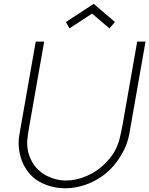

<svg xmlns="http://www.w3.org/2000/svg" viewBox="-20 -967 780 1002"><path d="M460.5 -896 342.5 -819 324 -852 469 -947 580 -852 551 -819ZM654 -263.5Q645.5 -218 620.5 -171.5Q595.5 -125 559.5 -87.5Q512 -38.5 448.5 -11.5Q384.5 15.5 321 15.5Q256.5 15.5 200.5 -11Q145.5 -37 114.5 -87.5Q92 -121 82 -170.5Q73 -220 81 -263.5L166.5 -750H210.5L134.5 -317.5Q124.5 -264 122.5 -236.5Q120 -208 126.2 -178Q132.5 -148 152 -114.5Q165.5 -93.5 184 -77Q202.5 -60.5 225 -49Q247.5 -37.5 272.8 -31.2Q298 -25 325 -25Q378.5 -25 433.5 -49Q488.5 -73 529 -114.5Q560 -145.5 577.5 -176Q586 -191.5 592.2 -206.5Q598.5 -221.5 602.5 -236.5Q606.5 -251.5 610.8 -271.8Q615 -292 620 -317.5L696 -750H739.5Z"/></svg>

Font: Russisch Sans ExtraLight
Style: Italic
Weight: 200
Width: 4
Italic angle: -10°
Designer: Michael Sharanda (font) & Cristiano Sobral (main changes)
Foundry: Michael Sharanda
Version: Version 2.00;September 8, 2020;FontCreator 13.0.0.2681 64-bi